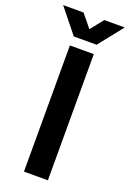

<svg xmlns="http://www.w3.org/2000/svg" viewBox="-191 -925 663 981"><g transform="rotate(20 140.5 -434.0)"><path d="M76 0V-686H206V0ZM-27 -868H84L169 -764L113 -763L197 -868H308L203 -736H79Z"/></g></svg>

Font: Archivo SemiBold
Style: Regular
Weight: 600
Designer: Hector Gatti
Foundry: Omnibus-Type
Version: Version 2.001